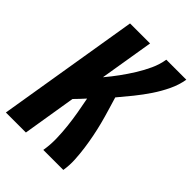

<svg xmlns="http://www.w3.org/2000/svg" viewBox="-214 -836 936 936"><g transform="rotate(45 254.5 -367.5)"><path d="M0 0 121 -735H259L213 -456Q240 -488 264 -521Q288 -554 309.5 -588.5Q331 -623 348 -660Q365 -697 371 -735H509Q502 -693 482.5 -652Q463 -611 437.5 -573Q412 -535 383 -499Q354 -463 325 -429Q335 -395 345.5 -360.5Q356 -326 365 -291Q374 -256 381 -220.5Q388 -185 393 -148.5Q398 -112 400 -75Q402 -38 396 0H258Q265 -42 264 -84Q263 -126 258.5 -166.5Q254 -207 247 -247.5Q240 -288 232 -328Q220 -315 208 -302Q196 -289 183 -276L138 0Z"/></g></svg>

Font: Iosevka Term Curly Heavy
Style: Italic
Weight: 900
Italic angle: -9°
Designer: Belleve Invis
Foundry: Belleve Invis
Version: Version 32.3.0